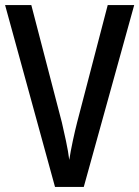

<svg xmlns="http://www.w3.org/2000/svg" viewBox="-20 -785 547 754"><path d="M507 -765 309 -51H196L0 -765H103L223 -304Q230 -274 239 -232Q248 -190 252 -157Q257 -190 266 -232Q275 -274 283 -305L403 -765Z"/></svg>

Font: Noto Sans Tamil UI Condensed Medium
Style: Regular
Weight: 500
Width: 3
Designer: Jelle Bosma - Monotype Design Team
Foundry: Monotype Imaging Inc.
Version: Version 2.004; ttfautohint (v1.8.4.7-5d5b)